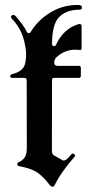

<svg xmlns="http://www.w3.org/2000/svg" viewBox="-20 -715 365 755"><path d="M20 -415.5Q21 -422.4 30.3 -424.3Q60.1 -431.6 72 -449.5Q84 -467.3 82.5 -511.7Q77.1 -558.6 63.2 -588.4Q49.3 -618.2 27.8 -640.1Q19.5 -648.4 26.4 -654.3Q33.2 -660.2 42.5 -650.9Q53.7 -637.2 65.7 -621.6Q77.6 -606 85.9 -589.4Q88.4 -584.5 93 -584.5Q97.7 -584.5 100.1 -588.4Q129.4 -637.2 180.4 -667.2Q231.4 -697.3 291 -695.3Q301.3 -694.8 302.2 -685.8Q303.2 -676.8 291 -676.8Q242.7 -676.8 213.6 -648.9Q184.6 -621.1 184.6 -542Q184.6 -535.6 190.7 -533.9Q196.8 -532.2 200.2 -538.6Q230 -603.5 290.5 -620.6Q300.8 -621.1 300.8 -612.8V-526.4Q301.3 -516.1 292 -518.6Q238.8 -525.4 199.7 -487.8Q192.4 -477.5 193.4 -466.8Q194.3 -456.1 206.1 -456.1H290Q297.9 -456.1 297.9 -448.2V-417Q297.9 -408.7 290 -408.7H191.4Q184.6 -408.7 184.6 -399.9L184.1 -124.5Q184.1 -108.9 191.4 -104.5L226.6 -84.5Q237.8 -79.1 260.3 -107.9Q265.1 -113.8 272 -108.9Q278.8 -104 272.9 -98.1Q221.7 -41 194.3 14.2Q188.5 24.4 176.8 14.2Q151.9 -18.6 128.7 -35.4Q105.5 -52.2 56.2 -61.5Q48.3 -62.5 48.1 -68.6Q47.9 -74.7 53.2 -77.1Q65.4 -81.5 75.4 -93.5Q85.4 -105.5 85.4 -133.3L85 -398.9Q85 -408.7 75.2 -408.7H30.8Q19.5 -408.7 20 -415.5Z"/></svg>

Font: Bertholdr Mainzer Fraktur
Style: Regular
Weight: 400
Designer: Peter Wiegel, original typeface by Carl Albert Fahrenwaldt 1901
Foundry: Peter Wiegel
Version: Version 1.000 2010 initial release